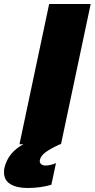

<svg xmlns="http://www.w3.org/2000/svg" viewBox="-107 -719 472 957"><path d="M345 -699 197 0H192Q144 22 120 40Q96 58 92 78Q89 90 97 98Q105 106 120 106Q145 106 172 94L149 202Q94 218 30 218Q-24 218 -55.5 198.5Q-87 179 -87 140Q-87 126 -85 118Q-76 79 -51.5 49Q-27 19 10 0H-10L138 -699Z"/></svg>

Font: Prompt ExtraBold
Style: Italic
Weight: 800
Italic angle: -12°
Designer: Katatrad Team
Foundry: CadsonDemak
Version: Version 1.001